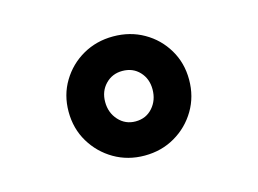

<svg xmlns="http://www.w3.org/2000/svg" viewBox="-60 -898 735 548"><g transform="rotate(-15 308.0 -624.0)"><path d="M308 -549Q339 -549 358.5 -571Q378 -593 378 -625Q378 -656.5 358.5 -677.2Q339 -698 308 -698Q278 -698 258 -677.2Q238 -656.5 238 -625Q238 -593 258 -571Q278 -549 308 -549ZM308 -448Q258.5 -448 218.2 -471.5Q178 -495 154 -535Q130 -575 130 -625Q130 -674.5 154 -714.2Q178 -754 218.2 -777Q258.5 -800 308 -800Q358 -800 398.2 -777Q438.5 -754 462.2 -714.2Q486 -674.5 486 -625Q486 -575 462.2 -535Q438.5 -495 398.2 -471.5Q358 -448 308 -448Z"/></g></svg>

Font: Overpass Mono Light
Style: Regular
Weight: 300
Monospace: yes
Designer: Delve Withrington, Dave Bailey
Foundry: Delve Fonts LLC
Version: Version 4.000